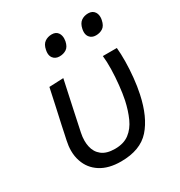

<svg xmlns="http://www.w3.org/2000/svg" viewBox="-172 -839 907 969"><g transform="rotate(-30 281.0 -354.5)"><path d="M253.5 11Q181.5 11 135 -18.8Q88.5 -48.5 71 -100.5Q61 -129 61 -162Q61 -189 67.5 -218.5Q72 -239.5 76 -258Q79.5 -276 83.5 -294Q96 -351 106.5 -398.5Q116.5 -446 127.5 -496L210.5 -499.5Q192 -413.5 176.2 -340.2Q160.5 -267 150 -217Q145 -193.5 145 -172Q145 -154 148.5 -138Q156 -102 183 -80.8Q210 -59.5 259 -59.5Q310 -59.5 342.2 -84Q374.5 -108.5 393.5 -150.8Q412.5 -193 424 -246Q431.5 -282.5 436.2 -327.8Q441 -373 442 -417.5Q443 -462 439 -496H520.5Q524 -461 523.5 -416Q523 -371 518.2 -323.8Q513.5 -276.5 504.5 -234.5Q479.5 -116.5 422.8 -52.8Q366 11 253.5 11ZM461.5 -603.5Q437.5 -603.5 424.5 -620.5Q416 -632 416 -648.5Q416 -657 418 -666.5Q424 -695.5 441.2 -707.8Q458.5 -720 482 -720Q507 -720 519 -702Q527 -689.5 527 -672.5Q527 -664.5 525 -655.5Q519 -626 502 -614.8Q485 -603.5 461.5 -603.5ZM249.5 -603.5Q225.5 -603.5 212.5 -620.5Q204 -632 204 -648.5Q204 -657 206 -666.5Q211.5 -695.5 229 -707.8Q246.5 -720 270 -720Q295 -720 306.5 -702Q314.5 -689 314.5 -671.5Q314.5 -664 313 -655.5Q307 -626 290 -614.8Q273 -603.5 249.5 -603.5Z"/></g></svg>

Font: Heraclito
Style: Italic
Weight: 400
Italic angle: -12°
Designer: Kostas Bartsokas (font) & Cristiano Sobral (main changes)
Foundry: Kostas Bartsokas (font) & Cristiano Sobral (main changes)
Version: Version 1.00;July 8, 2020;FontCreator 13.0.0.2655 64-bit